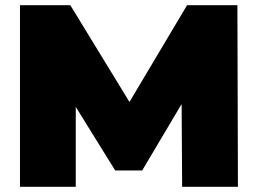

<svg xmlns="http://www.w3.org/2000/svg" viewBox="-20 -720 994 740"><path d="M57 0V-700H251L479 -327L701 -700H895L897 0H682L680 -319L528 -63H424L272 -308V0Z"/></svg>

Font: Montserrat Black
Style: Regular
Weight: 900
Designer: Julieta Ulanovsky
Foundry: Julieta Ulanovsky
Version: Version 9.000; ttfautohint (v1.8.4.7-5d5b)